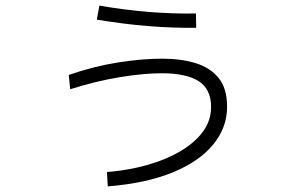

<svg xmlns="http://www.w3.org/2000/svg" viewBox="-20 -628 1040 684"><path d="M679 -529Q597 -528 509 -535Q421 -542 325 -558L334 -608Q514 -577 678 -580ZM364 36 361 -15Q467 -24 551 -55.5Q635 -87 683.5 -136Q732 -185 732 -246Q732 -311 687.5 -339Q643 -367 556 -367Q492 -367 406.5 -353Q321 -339 230 -310L225 -361Q314 -392 400.5 -405.5Q487 -419 557 -419Q625 -419 677 -403Q729 -387 759 -350Q789 -313 789 -248Q789 -173 739 -112.5Q689 -52 594.5 -13.5Q500 25 364 36Z"/></svg>

Font: Murecho Light
Style: Regular
Weight: 300
Designer: Neil Summerour
Foundry: Positype
Version: Version 1.010; ttfautohint (v1.8.3)